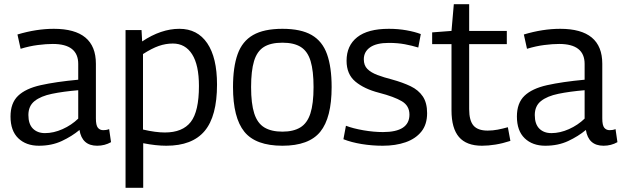

<svg xmlns="http://www.w3.org/2000/svg" viewBox="-20 -683 2959 913"><path d="M30 -129Q30 -193 66 -227.5Q102 -262 173.5 -278Q245 -294 352 -304V-379Q352 -474 231 -474Q200 -474 160.5 -469Q121 -464 78 -451L63 -519Q153 -546 236 -546Q436 -546 436 -380V-120Q436 -87 445.5 -75.5Q455 -64 471 -64Q477 -64 484 -65Q491 -66 499 -69L508 -7Q478 10 442 10Q370 10 358 -65Q322 -35 274 -12.5Q226 10 165 10Q104 10 67 -25.5Q30 -61 30 -129ZM115 -136Q115 -93 136.5 -71.5Q158 -50 194 -50Q235 -50 277.5 -69Q320 -88 352 -119V-254Q281 -248 227.5 -237Q174 -226 144.5 -202.5Q115 -179 115 -136Z M577 210V-540H653L656 -486Q746 -546 833 -546Q919 -546 965.5 -477.5Q1012 -409 1012 -281Q1012 -130 953 -60Q894 10 771 10Q722 10 661 -2V210ZM764 -53Q848 -53 887 -103Q926 -153 926 -274Q926 -374 893.5 -425Q861 -476 802 -476Q768 -476 735 -464.5Q702 -453 660 -426V-67Q720 -53 764 -53Z M1088 -269Q1088 -364 1110 -425.5Q1132 -487 1183.5 -516.5Q1235 -546 1323 -546Q1411 -546 1462 -516.5Q1513 -487 1535 -425.5Q1557 -364 1557 -269Q1557 -123 1503 -56.5Q1449 10 1323 10Q1196 10 1142 -56.5Q1088 -123 1088 -269ZM1174 -269Q1174 -190 1189 -143.5Q1204 -97 1237 -77Q1270 -57 1323 -57Q1375 -57 1408 -77Q1441 -97 1456 -143.5Q1471 -190 1471 -269Q1471 -346 1457 -392.5Q1443 -439 1410.5 -459.5Q1378 -480 1323 -480Q1267 -480 1234.5 -459.5Q1202 -439 1188 -392.5Q1174 -346 1174 -269Z M1613 -21 1625 -85Q1659 -72 1708 -63.5Q1757 -55 1801 -55Q1927 -55 1927 -138Q1927 -180 1891 -201.5Q1855 -223 1782 -242Q1712 -260 1670 -295Q1628 -330 1628 -394Q1628 -466 1678.5 -506Q1729 -546 1829 -546Q1873 -546 1912.5 -539Q1952 -532 1981 -521L1969 -457Q1940 -466 1905.5 -472.5Q1871 -479 1829 -479Q1770 -479 1740 -458Q1710 -437 1710 -401Q1710 -372 1727 -355Q1744 -338 1774.5 -326.5Q1805 -315 1844 -305Q1895 -291 1932.5 -273Q1970 -255 1990.5 -224.5Q2011 -194 2011 -145Q2011 -91 1983.5 -57Q1956 -23 1908.5 -6.5Q1861 10 1800 10Q1749 10 1700 2Q1651 -6 1613 -21Z M2272 10Q2198 10 2162.5 -31.5Q2127 -73 2127 -158V-473H2035V-529L2127 -536L2138 -663H2211V-536H2390V-473H2211V-164Q2211 -110 2231.5 -86Q2252 -62 2299 -62Q2323 -62 2346.5 -66.5Q2370 -71 2395 -78L2407 -13Q2370 -1 2336 4.5Q2302 10 2272 10Z M2438 -129Q2438 -193 2474 -227.5Q2510 -262 2581.5 -278Q2653 -294 2760 -304V-379Q2760 -474 2639 -474Q2608 -474 2568.5 -469Q2529 -464 2486 -451L2471 -519Q2561 -546 2644 -546Q2844 -546 2844 -380V-120Q2844 -87 2853.5 -75.5Q2863 -64 2879 -64Q2885 -64 2892 -65Q2899 -66 2907 -69L2916 -7Q2886 10 2850 10Q2778 10 2766 -65Q2730 -35 2682 -12.5Q2634 10 2573 10Q2512 10 2475 -25.5Q2438 -61 2438 -129ZM2523 -136Q2523 -93 2544.5 -71.5Q2566 -50 2602 -50Q2643 -50 2685.5 -69Q2728 -88 2760 -119V-254Q2689 -248 2635.5 -237Q2582 -226 2552.5 -202.5Q2523 -179 2523 -136Z"/></svg>

Font: Georama
Style: Regular
Weight: 400
Designer: Jean-Baptiste Levee
Foundry: Production Type
Version: Version 1.000